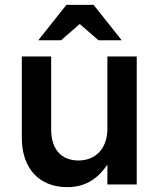

<svg xmlns="http://www.w3.org/2000/svg" viewBox="-20 -761 660 792"><path d="M258 11C340 11 389 -32 423 -82V0H544V-528H423V-230C423 -148 374 -99 304 -99C232 -99 191 -146 191 -228V-528H70V-192C70 -69 139 11 258 11ZM254 -741 138 -595H232L309 -662L386 -595H482L366 -741Z"/></svg>

Font: Mission Medium
Style: Regular
Weight: 500
Version: Version 1.000;FEAKit 1.0